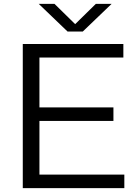

<svg xmlns="http://www.w3.org/2000/svg" viewBox="-20 -966 710 986"><path d="M97 0V-740H613.5V-670.5H182.5V-414.5H562.5V-345H182.5V-69.5H618.5V0ZM327 -804 179 -946H260L366 -842L472 -946H553L405 -804Z"/></svg>

Font: Encode Sans Exp
Style: Regular
Weight: 400
Width: 7
Designer: Multiple Designers
Foundry: Impallari Type
Version: Version 3.002; ttfautohint (v1.8.3) -l 8 -r 50 -G 200 -x 14 